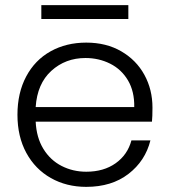

<svg xmlns="http://www.w3.org/2000/svg" viewBox="-20 -720 662 748"><path d="M572 -246H119Q122 -184 149 -140Q176 -96 220 -73.5Q264 -51 316 -51Q384 -51 430.5 -84Q477 -117 492 -173H566Q546 -93 480.5 -42.5Q415 8 316 8Q239 8 178 -26.5Q117 -61 82.5 -124.5Q48 -188 48 -273Q48 -358 82 -422Q116 -486 177 -520Q238 -554 316 -554Q394 -554 452.5 -520Q511 -486 542.5 -428.5Q574 -371 574 -301Q574 -265 572 -246ZM503 -303Q504 -364 478.5 -407Q453 -450 409 -472Q365 -494 313 -494Q235 -494 180 -444Q125 -394 119 -303ZM480 -700V-646H141V-700Z"/></svg>

Font: Poppins-Tabular Light
Style: Regular
Weight: 300
Designer: Ninad Kale (Devanagari), Jonny Pinhorn (Latin)
Foundry: Indian Type Foundry
Version: Version 4.004